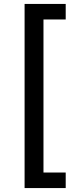

<svg xmlns="http://www.w3.org/2000/svg" viewBox="-20 -762 373 976"><path d="M105 -742H314V-663H201V115H314V194H105Z"/></svg>

Font: CMG Sans Medium
Style: Regular
Weight: 500
Designer: Julieta Ulanovsky
Foundry: Julieta Ulanovsky
Version: Version 7.200